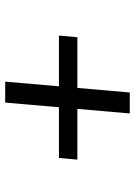

<svg xmlns="http://www.w3.org/2000/svg" viewBox="90 -650 522 743"><g transform="rotate(90 351.5 -278.0)"><path d="M295.4 -36.6 313.5 -244.6H117.2L123.5 -315.9H319.8L337.4 -518.6H418.5L400.9 -315.9H597.2L590.8 -244.6H394.5L376.5 -36.6Z"/></g></svg>

Font: Gelasio
Style: Bold Italic
Weight: 700
Italic angle: -8.5°
Designer: Eben Sorkin
Foundry: Eben Sorkin
Version: Version 1.008